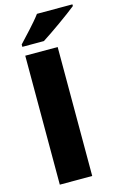

<svg xmlns="http://www.w3.org/2000/svg" viewBox="-144 -1099 688 1093"><g transform="rotate(-15 200.5 -552.5)"><path d="M401 -1029V-1039H192C159 -994 97 -930 63 -893V-879H190C244 -913 354 -991 401 -1029ZM257 -66V-826H66V-66Z"/></g></svg>

Font: Noto Sans Malayalam UI Black
Style: Regular
Weight: 900
Designer: Jelle Bosma - Monotype Design Team
Foundry: Monotype Imaging Inc.
Version: Version 2.104